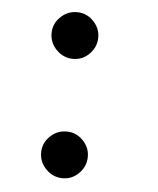

<svg xmlns="http://www.w3.org/2000/svg" viewBox="-42 -506 462 561"><g transform="rotate(5 189.0 -225.5)"><path d="M93 -401Q93 -429 113.5 -449Q134 -469 162 -469Q190 -469 210 -448.5Q230 -428 230 -401Q230 -373 210 -352.5Q190 -332 162 -332Q134 -332 113.5 -352.5Q93 -373 93 -401ZM93 -51Q93 -79 113.5 -99Q134 -119 162 -119Q190 -119 210 -98.5Q230 -78 230 -51Q230 -23 210 -2.5Q190 18 162 18Q134 18 113.5 -2.5Q93 -23 93 -51Z"/></g></svg>

Font: Tsukimi Rounded SemiBold
Style: Regular
Weight: 600
Designer: Takashi Funayama
Foundry: Takashi Funayama
Version: Version 1.032; ttfautohint (v1.8.3)